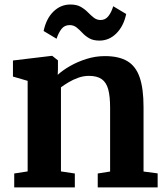

<svg xmlns="http://www.w3.org/2000/svg" viewBox="-20 -810 718 830"><path d="M99.5 -69V-460.5L36 -479V-548.5L203 -568.5H206L230.5 -549V-510.5L229.5 -486.5Q250.5 -506 282.8 -524.5Q315 -543 353.8 -555.2Q392.5 -567.5 433.5 -567.5Q494 -567.5 530.8 -545.5Q567.5 -523.5 584 -475Q600.5 -426.5 600.5 -347.5V-68.5L661.5 -60.5V0H402.5V-60L456 -68.5V-344.5Q456 -394 447.8 -424Q439.5 -454 419.5 -468Q399.5 -482 364.5 -482Q341 -482 318.5 -474Q296 -466 276.8 -454.5Q257.5 -443 243.5 -432.5V-69L303.5 -60V0H41.5V-60ZM168.5 -676Q180 -730 211.2 -760.2Q242.5 -790.5 284 -790.5Q311.5 -790.5 329 -780.5Q346.5 -770.5 359.5 -757.2Q372.5 -744 385 -734Q397.5 -724 413.5 -723.5Q435 -723 448.2 -739.8Q461.5 -756.5 469.5 -783L525.5 -749.5Q514.5 -697 483.2 -665.8Q452 -634.5 410 -634.5Q383 -634.5 365.8 -644.5Q348.5 -654.5 336.2 -667.8Q324 -681 311.2 -691.2Q298.5 -701.5 281 -701.5Q259 -701.5 246 -685Q233 -668.5 224.5 -642.5Z"/></svg>

Font: Merriweather Light 18pt
Style: Bold
Weight: 700
Version: Version 2.100